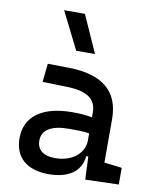

<svg xmlns="http://www.w3.org/2000/svg" viewBox="-89 -863 763 941"><g transform="rotate(10 293.0 -392.5)"><path d="M399.4 4.9 565.4 0V-83L477.5 -93.8V-309.6C477.5 -446.3 395.5 -518.6 224.6 -521L120.1 -522.5L110.4 -430.7L234.4 -427.2C330.1 -424.8 378.9 -394 378.9 -325.2V-301.3C350.6 -307.1 318.4 -309.6 281.2 -309.6C131.8 -309.6 46.9 -249 46.9 -139.6C46.9 -44.4 108.9 9.8 216.8 9.8C313 9.8 377 -29.8 384.3 -109.4H394.5ZM378.9 -221.7V-185.5C378.9 -130.9 330.1 -73.2 233.4 -73.2C176.8 -73.2 144.5 -99.1 144.5 -144.5C144.5 -198.7 190.9 -226.6 279.3 -226.6C313 -226.6 345.7 -226.6 378.9 -221.7ZM246.1 -609.4H339.8L256.8 -794.9H153.3Z"/></g></svg>

Font: Cascadia Mono NF
Style: Regular
Weight: 400
Monospace: yes
Designer: Aaron Bell
Foundry: Saja Typeworks
Version: Version 2404.023